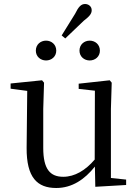

<svg xmlns="http://www.w3.org/2000/svg" viewBox="-20 -924 693 959"><path d="M210 -622C237 -622 261 -641 261 -671C261 -702 237 -721 210 -721C183 -721 159 -702 159 -671C159 -641 183 -622 210 -622ZM288 -747 306 -732 398 -820C425 -841 438 -854 438 -873C438 -893 421 -904 405 -904C385 -904 372 -890 355 -855ZM428 -622C455 -622 479 -641 479 -671C479 -702 455 -721 428 -721C401 -721 377 -702 377 -671C377 -641 401 -622 428 -622ZM456 9 610 0V-27L534 -35V-380L538 -511L528 -523L373 -506V-480L454 -471L453 -127C407 -73 353 -41 296 -41C231 -41 196 -78 196 -185V-380L200 -511L190 -523L33 -507V-481L116 -470L113 -186C112 -37 166 15 261 15C340 15 403 -28 454 -92Z"/></svg>

Font: Harano Aji Mincho
Style: Regular
Weight: 400
Foundry: Masamichi Hosoda
Version: HaranoAjiMincho-Regular version 20230610;ttx 4.39.4